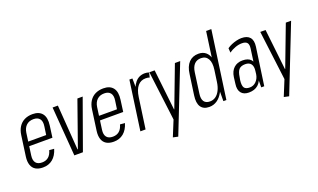

<svg xmlns="http://www.w3.org/2000/svg" viewBox="-91 -1266 3272 1978"><g transform="rotate(-20 1545.5 -277.5)"><path d="M174 7Q125 7 93.5 -12Q62 -31 49.5 -68.5Q37 -106 44 -158L75 -382Q82 -435 106 -472Q130 -509 168.5 -528Q207 -547 257 -547Q330 -547 363.5 -503Q397 -459 385 -374L368 -248H103L110 -296H327L312 -262L330 -387Q338 -440 316.5 -467.5Q295 -495 249 -495Q201 -495 171 -467.5Q141 -440 133 -389L100 -150Q93 -99 114 -72Q135 -45 182 -45Q224 -45 252 -68Q280 -91 293 -139L346 -135Q325 -65 281 -29Q237 7 174 7Z M476 -540H534L570 -47H574L748 -540H806L612 0H518Z M950 7Q901 7 869.5 -12Q838 -31 825.5 -68.5Q813 -106 820 -158L851 -382Q858 -435 882 -472Q906 -509 944.5 -528Q983 -547 1033 -547Q1106 -547 1139.5 -503Q1173 -459 1161 -374L1144 -248H879L886 -296H1103L1088 -262L1106 -387Q1114 -440 1092.5 -467.5Q1071 -495 1025 -495Q977 -495 947 -467.5Q917 -440 909 -389L876 -150Q869 -99 890 -72Q911 -45 958 -45Q1000 -45 1028 -68Q1056 -91 1069 -139L1122 -135Q1101 -65 1057 -29Q1013 7 950 7Z M1318 -540H1351L1353 -382L1299 0H1242ZM1327 -352Q1340 -447 1381.5 -497Q1423 -547 1489 -547Q1501 -547 1512.5 -545Q1524 -543 1534 -539L1522 -488Q1504 -495 1479 -495Q1425 -495 1391.5 -455.5Q1358 -416 1347 -339Z M1535 173 1615 -23 1607 19 1537 -540H1595L1645 -94H1648L1817 -540H1875L1590 185Z M1997 7Q1933 7 1905 -35.5Q1877 -78 1889 -160L1920 -380Q1930 -462 1970.5 -504.5Q2011 -547 2076 -547Q2124 -547 2155 -521.5Q2186 -496 2198 -448.5Q2210 -401 2200 -334L2183 -209Q2174 -143 2148 -94.5Q2122 -46 2083.5 -19.5Q2045 7 1997 7ZM2023 -44Q2058 -44 2085.5 -63.5Q2113 -83 2131.5 -120Q2150 -157 2157 -207L2175 -334Q2186 -411 2162 -453Q2138 -495 2085 -495Q2040 -495 2012.5 -466.5Q1985 -438 1977 -382L1946 -157Q1938 -102 1957.5 -73Q1977 -44 2023 -44ZM2153 -177 2232 -740H2289L2185 0H2152Z M2568 -175 2601 -413Q2607 -456 2591 -475.5Q2575 -495 2534 -495Q2499 -495 2461 -481.5Q2423 -468 2391 -445L2388 -494Q2410 -510 2437 -521.5Q2464 -533 2493 -540Q2522 -547 2547 -547Q2611 -547 2639.5 -513Q2668 -479 2659 -413L2600 0H2567ZM2431 7Q2374 7 2347 -27.5Q2320 -62 2329 -124L2338 -196Q2347 -259 2384 -293Q2421 -327 2479 -327Q2542 -327 2571 -294Q2600 -261 2591 -198L2581 -125Q2572 -61 2533 -27Q2494 7 2431 7ZM2457 -39Q2498 -39 2527.5 -69Q2557 -99 2564 -145L2568 -178Q2575 -228 2555.5 -254.5Q2536 -281 2493 -281Q2447 -281 2424.5 -257.5Q2402 -234 2394 -176L2388 -143Q2381 -86 2396.5 -62.5Q2412 -39 2457 -39Z M2751 173 2831 -23 2823 19 2753 -540H2811L2861 -94H2864L3033 -540H3091L2806 185Z"/></g></svg>

Font: Pathway Extreme Condensed Thin
Style: Italic
Weight: 250
Width: 3
Italic angle: -8°
Version: Version 1.001;gftools[0.9.26]